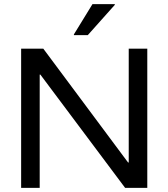

<svg xmlns="http://www.w3.org/2000/svg" viewBox="-20 -911 817 931"><path d="M694.2 0H586.7L175.8 -549.2H172.5V0H82.5V-675H190L600.8 -123.3H604.2V-675H694.2ZM338.3 -740.8V-744.2L428.3 -890.8H536.7V-887.5L405.8 -740.8Z"/></svg>

Font: Funnel Display
Style: Regular
Weight: 400
Designer: NORD ID, Kristian Moeller
Foundry: Dicotype
Version: Version 1.000